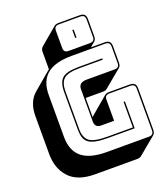

<svg xmlns="http://www.w3.org/2000/svg" viewBox="-187 -1100 1183 1350"><g transform="rotate(-20 404.0 -425.0)"><path d="M605 119H290Q159 119 96.5 51Q34 -17 34 -125V-407Q34 -462 50 -502Q66 -542 97 -569L226 -678Q228 -680 231 -682Q234 -684 236 -686V-814Q236 -827 239.5 -836Q243 -845 250 -851L379 -960Q384 -964 392.5 -966.5Q401 -969 411 -969H569Q593 -969 604 -958Q615 -947 615 -923V-796Q615 -783 611.5 -774Q608 -765 601 -759L566 -730H669Q693 -730 704 -719Q715 -708 715 -684V-563Q715 -550 711.5 -541Q708 -532 701 -526L571 -418Q567 -414 558.5 -411Q550 -408 540 -408H410V-264Q411 -266 413.5 -268.5Q416 -271 418 -273L547 -382Q552 -386 560.5 -388.5Q569 -391 579 -391H734Q758 -391 769 -380Q780 -369 780 -345V-36Q780 -23 776.5 -14Q773 -5 766 1L636 109Q632 113 623.5 116Q615 119 605 119ZM569 -760Q588 -760 596.5 -768.5Q605 -777 605 -796V-923Q605 -942 596.5 -950.5Q588 -959 569 -959H411Q392 -959 383.5 -950.5Q375 -942 375 -923V-796Q375 -777 383.5 -768.5Q392 -760 411 -760ZM495 -830H485V-889H495ZM734 0Q753 0 761.5 -8.5Q770 -17 770 -36V-345Q770 -364 761.5 -372.5Q753 -381 734 -381H579Q560 -381 551.5 -372.5Q543 -364 543 -345V-189H446Q423 -189 411.5 -201Q400 -213 400 -238V-477Q400 -502 415 -514.5Q430 -527 461 -527H669Q688 -527 696.5 -535.5Q705 -544 705 -563V-684Q705 -703 696.5 -711.5Q688 -720 669 -720H419Q294 -720 233.5 -670Q173 -620 173 -516V-204Q173 -100 233.5 -50Q294 0 419 0ZM462 -90Q407 -90 372 -97Q337 -104 317 -119.5Q297 -135 289.5 -159.5Q282 -184 282 -219V-499Q282 -570 314 -600Q346 -630 442 -630H615V-620H442Q354 -620 323 -592.5Q292 -565 292 -499V-219Q292 -154 326.5 -127Q361 -100 462 -100H651V-291H661V-90Z"/></g></svg>

Font: Bungee Shade
Style: Regular
Weight: 400
Designer: David Jonathan Ross
Foundry: David Jonathan Ross
Version: Version 1.001;PS 1.0;hotconv 1.0.72;makeotf.lib2.5.5900